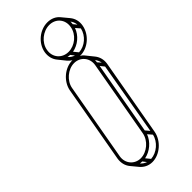

<svg xmlns="http://www.w3.org/2000/svg" viewBox="-259 -793 897 897"><g transform="rotate(-45 190.0 -344.5)"><path d="M165 -659C161 -634 167 -611 181 -594L210 -558C216 -551 223 -545 231 -540C230 -540 230 -541 229 -541C179 -541 131 -499 122 -450L54 -67C50 -42 56 -19 70 -2L99 33C113 49 133 60 158 60C208 60 256 17 265 -32L333 -415C337 -440 330 -462 317 -478L288 -514C283 -521 277 -526 269 -530H272C322 -530 369 -571 378 -621C383 -647 376 -670 362 -687L333 -722C319 -739 298 -749 272 -749C222 -749 174 -710 165 -659ZM289 -450 221 -67C214 -26 173 9 132 9C91 9 62 -26 69 -67L137 -450C144 -491 185 -526 226 -526C267 -526 296 -491 289 -450ZM317 -412 254 -50 237 -70 301 -432ZM319 -436 304 -453C305 -458 305 -462 305 -467C312 -458 317 -448 319 -436ZM250 -29C242 10 203 43 164 45L146 23C184 16 219 -14 232 -50ZM140 42C129 38 119 32 112 23C116 24 121 24 126 24ZM363 -618C354 -578 318 -547 278 -545L260 -567C298 -574 332 -602 345 -639ZM364 -642 350 -659C351 -665 351 -670 351 -675C358 -666 363 -655 364 -642ZM254 -548C242 -552 232 -559 224 -568C229 -567 234 -566 240 -566ZM334 -656C327 -614 287 -581 245 -581C202 -581 172 -616 180 -659C187 -701 228 -734 270 -734C313 -734 342 -699 334 -656Z"/></g></svg>

Font: Blanket
Style: Ugh
Weight: 900
Foundry: Cannot Into Space Fonts
Version: Version 0.9